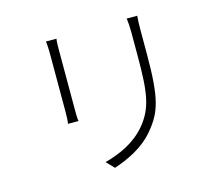

<svg xmlns="http://www.w3.org/2000/svg" viewBox="-108 -889 1217 1061"><g transform="rotate(-15 500.0 -358.0)"><path d="M700 -748C703 -725 705 -699 705 -670V-530C705 -322 692 -238 620 -150C556 -74 470 -36 382 -12L424 32C497 8 595 -35 659 -115C731 -202 757 -274 757 -529V-670C757 -700 758 -726 760 -748ZM236 -741C239 -724 240 -689 240 -672V-340C240 -312 239 -285 236 -270H296C293 -285 293 -313 293 -340V-672C293 -691 293 -724 296 -741Z"/></g></svg>

Font: Spoqa Han Sans Neo Light
Style: Regular
Weight: 300
Designer: [Spoqa Han Sans Neo] Dong-huui Kim  Younghwa Kang  Yujin Lee  [Noto Sans] Ryoko NISHIZUKA  (kana & ideographs); Paul D. 
Foundry: Spoqa (http://www.spoqa-han-sans.com)
Version: Version 1.000